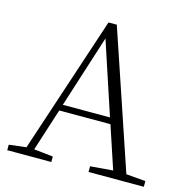

<svg xmlns="http://www.w3.org/2000/svg" viewBox="-107 -834 921 937"><g transform="rotate(15 353.5 -365.0)"><path d="M215.8 -284.2H454.1L333 -650.9ZM603 -37.1 701.2 -28.8V0H421.9V-28.8L536.1 -38.1L464.8 -252.9H206.1L137.2 -38.1L233.9 -27.8V0H11.2V-27.8L98.1 -38.1L327.1 -730H369.1Z"/></g></svg>

Font: Source Han Serif CN ExtraLight
Style: Regular
Weight: 250
Designer: Ryoko NISHIZUKA  (kana & ideographs); Frank Grießhammer (Latin, Greek & Cyrillic); Wenlong ZHANG  (bopomofo); Sandoll Co
Foundry: Adobe Systems Incorporated
Version: Version 1.001;PS 1.001;hotconv 16.6.54;makeotf.lib2.5.65590